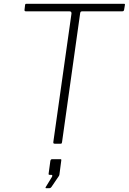

<svg xmlns="http://www.w3.org/2000/svg" viewBox="-20 -762 682 1018"><path d="M113 -736Q114 -740 115 -741Q116 -742 120 -742H637Q641 -742 642 -740Q643 -738 642 -734L638 -710Q637 -706 635 -704Q633 -702 628 -702H417Q411 -702 408.5 -700Q406 -698 405 -692L309 -9Q308 -3 306.5 -1.5Q305 0 300 0H271Q265 0 263.5 -2.5Q262 -5 263 -11L359 -690Q360 -702 348 -702H117Q109 -702 110 -710ZM225 236Q222 236 221.5 234Q221 232 223 229L256 175Q258 170 257 167.5Q256 165 252 165H244Q240 165 238.5 163.5Q237 162 238 157L247 91Q249 82 256 82H301Q306 82 305 88L295 164Q293 168 293 170L253 229Q250 233 247 234.5Q244 236 238 236Z"/></svg>

Font: Libre Franklin Thin Thin
Style: Italic
Weight: 250
Italic angle: -8°
Version: Version 3.000